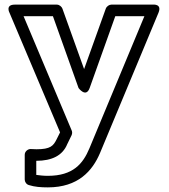

<svg xmlns="http://www.w3.org/2000/svg" viewBox="-20 -573 732 831"><path d="M137 123C205 123 251 100 271 51L290 12C293 5 293 -3 290 -9L82 -503H209L320 -192C320 -192 352 -148 368 -192L479 -503H605L367 69C339 136 296 188 187 188C168 188 151 186 137 184ZM112 72C101 72 87 82 87 97V204C87 214 94 225 105 228C130 236 157 238 187 238C318 238 380 167 413 89L666 -518C682 -557 643 -553 643 -553H462C453 -553 442 -546 438 -536L344 -274L250 -536C247 -544 237 -553 226 -553H44C2 -553 21 -518 21 -518L240 0L225 30C211 58 199 73 138 73C132 73 122 72 112 72Z"/></svg>

Font: Asimov
Style: XWidOu
Weight: 500
Designer: Google
Version: Version 2.000980; 2014